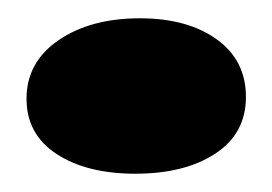

<svg xmlns="http://www.w3.org/2000/svg" viewBox="-20 -345 298 210"><path d="M249 -239Q249 -199 215.5 -177Q182 -155 128 -155Q75 -155 42 -176.5Q9 -198 9 -237Q9 -277 44 -301Q79 -325 133 -325Q185 -325 217 -302Q249 -279 249 -239Z"/></svg>

Font: Sansita Black
Style: Regular
Weight: 900
Designer: Pablo Cosgaya
Foundry: Omnibus-Type
Version: Version 1.006; ttfautohint (v1.5)